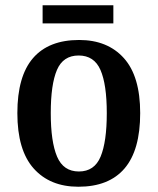

<svg xmlns="http://www.w3.org/2000/svg" viewBox="-20 -700 599 730"><path d="M278 10Q170 10 108 -59.5Q46 -129 46 -270Q46 -410 105.5 -479Q165 -548 281 -548Q389 -548 451 -479Q513 -410 513 -270Q513 -129 453.5 -59.5Q394 10 278 10ZM280 -48Q339 -48 362.5 -104.5Q386 -161 386 -270Q386 -379 362 -434Q338 -489 279 -489Q220 -489 196.5 -434Q173 -379 173 -270Q173 -161 197 -104.5Q221 -48 280 -48ZM142 -611V-680H411V-611Z"/></svg>

Font: Noto Serif Ethiopic SemiCondensed SemiBold
Style: Regular
Weight: 600
Width: 4
Designer: Monotype Design Team
Foundry: Monotype Imaging Inc.
Version: Version 2.102; ttfautohint (v1.8.4.7-5d5b)